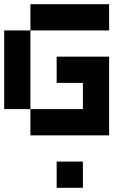

<svg xmlns="http://www.w3.org/2000/svg" viewBox="-20 -645 665 915"><path d="M250 250V125H375V250ZM125 -500V-625H500V-500ZM125 0V-125H0V-500H125V-125H375V-250H250V-375H500V0Z"/></svg>

Font: Tiny5
Style: Regular
Weight: 400
Designer: Stefan Schmidt
Foundry: Made with Bits'n'Picas by Kreative Software
Version: Version 1.002; ttfautohint (v1.8.4.7-5d5b)